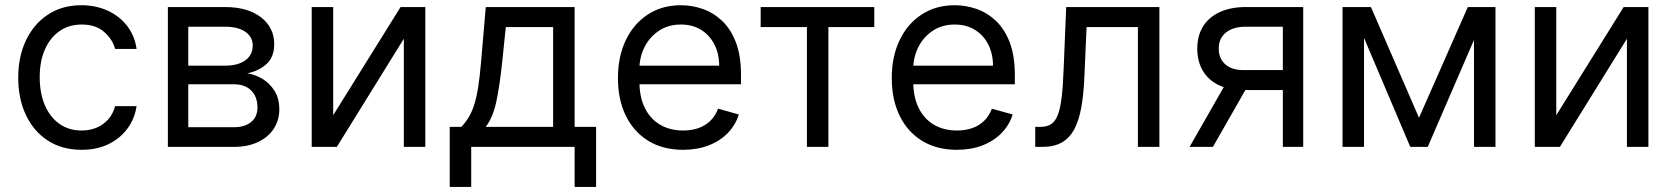

<svg xmlns="http://www.w3.org/2000/svg" viewBox="-20 -573 6527 749"><path d="M298.3 11.4Q221.6 11.4 166.2 -24.9Q110.8 -61.1 81 -124.6Q51.1 -188.2 51.1 -269.9Q51.1 -353 81.9 -416.7Q112.6 -480.5 167.8 -516.5Q223 -552.6 296.9 -552.6Q354.4 -552.6 400.6 -531.2Q446.7 -509.9 476.2 -471.6Q505.7 -433.2 512.8 -382.1H429Q419.4 -419.4 386.5 -448.3Q353.7 -477.3 298.3 -477.3Q249.3 -477.3 212.5 -451.9Q175.8 -426.5 155.4 -380.5Q134.9 -334.5 134.9 -272.7Q134.9 -209.5 155 -162.6Q175.1 -115.8 211.8 -89.8Q248.6 -63.9 298.3 -63.9Q331 -63.9 357.6 -75.3Q384.2 -86.6 402.7 -108Q421.2 -129.3 429 -159.1H512.8Q505.7 -110.8 477.8 -72.3Q449.9 -33.7 404.3 -11.2Q358.7 11.4 298.3 11.4Z M634.9 0V-545.5H858Q946 -545.5 997.9 -505.7Q1049.7 -465.9 1049.7 -400.6Q1049.7 -350.9 1020.2 -323.7Q990.8 -296.5 944.6 -286.9Q974.8 -282.7 1003.4 -265.6Q1032 -248.6 1050.8 -218.9Q1069.6 -189.3 1069.6 -146.3Q1069.6 -104.4 1048.3 -71.4Q1027 -38.4 987.2 -19.2Q947.4 0 892 0ZM714.5 -76.7H892Q935.4 -76.7 959.9 -97.3Q984.4 -117.9 984.4 -153.4Q984.4 -195.7 959.9 -220Q935.4 -244.3 892 -244.3H714.5ZM714.5 -316.8H858Q891.7 -316.8 915.8 -326.2Q940 -335.6 952.9 -353.2Q965.9 -370.7 965.9 -394.9Q965.9 -429.3 937.1 -449Q908.4 -468.8 858 -468.8H714.5Z M1279.8 -123.6 1542.6 -545.5H1639.2V0H1555.4V-421.9L1294 0H1196V-545.5H1279.8Z M1734.4 156.2V-78.1H1779.8Q1796.5 -95.5 1808.6 -115.8Q1820.7 -136 1829.7 -163.9Q1838.8 -191.8 1845.2 -232.1Q1851.6 -272.4 1856.5 -329.5L1875 -545.5H2221.6V-78.1H2305.4V156.2H2221.6V0H1818.2V156.2ZM1875 -78.1H2137.8V-467.3H1953.1L1938.9 -329.5Q1930 -244 1916.9 -180Q1903.8 -116.1 1875 -78.1Z M2644.9 11.4Q2566.1 11.4 2509.1 -23.6Q2452.1 -58.6 2421.3 -121.6Q2390.6 -184.7 2390.6 -268.5Q2390.6 -352.3 2421.3 -416.4Q2452.1 -480.5 2507.3 -516.5Q2562.5 -552.6 2636.4 -552.6Q2679 -552.6 2720.5 -538.4Q2762.1 -524.1 2796.2 -492.4Q2830.3 -460.6 2850.5 -408.4Q2870.7 -356.2 2870.7 -279.8V-244.3H2450.3V-316.8H2785.5Q2785.5 -362.9 2767.2 -399.1Q2748.9 -435.4 2715.4 -456.3Q2681.8 -477.3 2636.4 -477.3Q2586.3 -477.3 2549.9 -452.6Q2513.5 -427.9 2494 -388.5Q2474.4 -349.1 2474.4 -304V-255.7Q2474.4 -193.9 2495.9 -151.1Q2517.4 -108.3 2555.8 -86.1Q2594.1 -63.9 2644.9 -63.9Q2677.9 -63.9 2704.7 -73.3Q2731.5 -82.7 2751.1 -101.7Q2770.6 -120.7 2781.2 -149.1L2862.2 -126.4Q2849.4 -85.2 2819.2 -54.2Q2789.1 -23.1 2744.7 -5.9Q2700.3 11.4 2644.9 11.4Z M2947.4 -467.3V-545.5H3390.6V-467.3H3211.6V0H3127.8V-467.3Z M3713.1 11.4Q3634.2 11.4 3577.2 -23.6Q3520.2 -58.6 3489.5 -121.6Q3458.8 -184.7 3458.8 -268.5Q3458.8 -352.3 3489.5 -416.4Q3520.2 -480.5 3575.5 -516.5Q3630.7 -552.6 3704.5 -552.6Q3747.2 -552.6 3788.7 -538.4Q3830.3 -524.1 3864.3 -492.4Q3898.4 -460.6 3918.7 -408.4Q3938.9 -356.2 3938.9 -279.8V-244.3H3518.5V-316.8H3853.7Q3853.7 -362.9 3835.4 -399.1Q3817.1 -435.4 3783.6 -456.3Q3750 -477.3 3704.5 -477.3Q3654.5 -477.3 3618.1 -452.6Q3581.7 -427.9 3562.1 -388.5Q3542.6 -349.1 3542.6 -304V-255.7Q3542.6 -193.9 3564.1 -151.1Q3585.6 -108.3 3623.9 -86.1Q3662.3 -63.9 3713.1 -63.9Q3746.1 -63.9 3772.9 -73.3Q3799.7 -82.7 3819.2 -101.7Q3838.8 -120.7 3849.4 -149.1L3930.4 -126.4Q3917.6 -85.2 3887.4 -54.2Q3857.2 -23.1 3812.9 -5.9Q3768.5 11.4 3713.1 11.4Z M4018.5 0V-78.1H4038.4Q4062.9 -78.1 4079.2 -87.9Q4095.5 -97.7 4105.6 -122.3Q4115.8 -147 4121.3 -191.2Q4126.8 -235.4 4129.3 -304L4139.2 -545.5H4502.8V0H4419V-467.3H4218.8L4210.2 -272.7Q4207.4 -205.6 4198.3 -154.7Q4189.3 -103.7 4171 -69.2Q4152.7 -34.8 4122.5 -17.4Q4092.3 0 4046.9 0Z M4984.4 0V-468.8H4839.5Q4790.5 -468.8 4762.4 -446Q4734.4 -423.3 4734.4 -383.5Q4734.4 -344.5 4759.8 -322.1Q4785.2 -299.7 4829.5 -299.7H5005.7V-221.6H4829.5Q4774.1 -221.6 4734 -241.1Q4693.9 -260.7 4672.2 -297.1Q4650.6 -333.5 4650.6 -383.5Q4650.6 -433.9 4673.3 -470.2Q4696 -506.4 4738.5 -525.9Q4780.9 -545.5 4839.5 -545.5H5063.9V0ZM4620.7 0 4775.6 -271.3H4866.5L4711.6 0Z M5515.6 -113.6 5706 -545.5H5785.5L5549.7 0H5481.5L5250 -545.5H5328.1ZM5301.1 -545.5V0H5217.3V-545.5ZM5730.1 0V-545.5H5813.9V0Z M6051.1 -123.6 6313.9 -545.5H6410.5V0H6326.7V-421.9L6065.3 0H5967.3V-545.5H6051.1Z"/></svg>

Font: InterMG
Style: Regular
Weight: 400
Designer: Rasmus Andersson
Foundry: rsms
Version: Version 3.019;December 26, 2023;FontCreator 15.0.0.2955 64-b